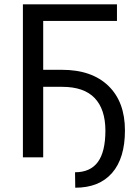

<svg xmlns="http://www.w3.org/2000/svg" viewBox="-20 -731 647 892"><path d="M523.4 -633.8H180.7V-406.7H267.6Q406.2 -406.7 483.4 -332.3Q560.5 -257.8 560.5 -125Q560.5 3.9 500.7 72.5Q440.9 141.1 329.6 141.1L328.6 69.3Q399.4 69.3 434.6 21.7Q469.7 -25.9 469.7 -125Q469.2 -224.1 419.4 -275.9Q369.6 -327.6 269 -327.6H180.7V0H86.4V-710.9H523.4Z"/></svg>

Font: Mardoto
Style: Regular
Weight: 400
Designer: Christian Robertson, Vahan Hovhannisyan
Foundry: Google
Version: Version 1.000